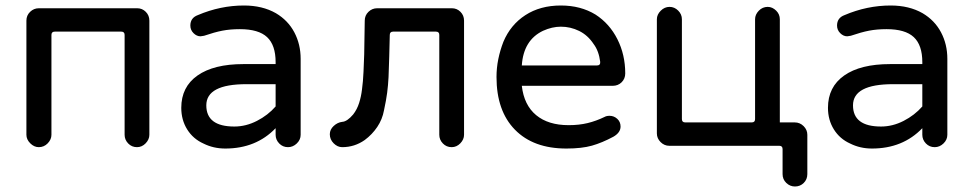

<svg xmlns="http://www.w3.org/2000/svg" viewBox="-20 -558 3535 698"><path d="M121 -23Q104 -23 90 -37Q76 -51 76 -68V-483Q76 -502 89.5 -515Q103 -528 121 -528H479Q497 -528 510 -515Q523 -502 523 -483V-68Q523 -51 509.5 -37Q496 -23 478 -23Q459 -23 446 -36.5Q433 -50 433 -68V-431Q433 -443 421 -443H179Q167 -443 167 -431V-68Q167 -51 153.5 -37Q140 -23 121 -23Z M799 -18Q756 -18 720 -36Q682 -53 660.5 -87.5Q639 -122 639 -166Q639 -242 698 -283.5Q757 -325 865 -325H982V-332Q982 -394 951 -423Q920 -452 852 -452Q817 -452 788.5 -446.5Q760 -441 722 -428L709 -426Q695 -426 683.5 -437.5Q672 -449 672 -465Q672 -493 699 -503Q781 -538 867 -538Q934 -538 983 -510Q1027 -484 1050 -440.5Q1073 -397 1073 -344V-68Q1073 -50 1059 -36.5Q1045 -23 1027 -23Q1008 -23 995 -36.5Q982 -50 982 -68V-92Q911 -18 799 -18ZM832 -98Q874 -98 914 -118.5Q954 -139 982 -171V-252H876Q730 -252 730 -175Q730 -98 832 -98Z M1224 -23Q1207 -23 1193 -37Q1179 -51 1179 -70Q1179 -87 1193 -100Q1207 -113 1224 -115Q1242 -116 1264 -142Q1278 -160 1285.5 -183.5Q1293 -207 1296 -233Q1300 -262 1301.5 -297Q1303 -332 1304 -360L1306 -483Q1306 -502 1319.5 -515Q1333 -528 1351 -528H1623Q1641 -528 1654 -515Q1667 -502 1667 -483V-68Q1667 -51 1653.5 -37Q1640 -23 1622 -23Q1603 -23 1590 -36.5Q1577 -50 1577 -68V-431Q1577 -443 1565 -443H1409Q1397 -443 1397 -431L1395 -351Q1394 -307 1392.5 -277.5Q1391 -248 1387.5 -221Q1384 -194 1376 -157Q1370 -124 1351.5 -96.5Q1333 -69 1306 -49Q1269 -23 1224 -23Z M2039 -18Q1919 -18 1852 -86.5Q1785 -155 1785 -278Q1785 -311 1791.5 -343Q1798 -375 1810 -406Q1836 -468 1890 -503Q1944 -538 2019 -538Q2091 -538 2145 -505Q2196 -472 2224.5 -415.5Q2253 -359 2253 -291Q2253 -272 2240 -259Q2227 -246 2207 -246H1877Q1885 -176 1929 -139.5Q1973 -103 2047 -103Q2085 -103 2116 -110.5Q2147 -118 2178 -133Q2185 -137 2196 -137Q2212 -137 2224 -126Q2236 -115 2236 -98Q2236 -76 2210 -61Q2169 -39 2132 -28.5Q2095 -18 2039 -18ZM1877 -320H2150Q2163 -320 2162 -333Q2157 -373 2138 -398Q2117 -430 2085.5 -445.5Q2054 -461 2019 -461Q1987 -461 1954 -446Q1883 -412 1877 -320Z M2870 120Q2852 120 2838.5 107Q2825 94 2825 75V-16Q2825 -28 2813 -28H2413Q2395 -28 2381.5 -41.5Q2368 -55 2368 -73V-488Q2368 -505 2382 -519Q2396 -533 2414 -533Q2432 -533 2445.5 -519.5Q2459 -506 2459 -488V-125Q2459 -113 2471 -113H2713Q2725 -113 2725 -125V-488Q2725 -505 2738.5 -519Q2752 -533 2771 -533Q2788 -533 2802 -519Q2815 -506 2815 -488V-113H2869Q2888 -113 2901.5 -99.5Q2915 -86 2915 -68V75Q2915 94 2902 107Q2889 120 2870 120Z M3150 -18Q3107 -18 3071 -36Q3033 -53 3011.5 -87.5Q2990 -122 2990 -166Q2990 -242 3049 -283.5Q3108 -325 3216 -325H3333V-332Q3333 -394 3302 -423Q3271 -452 3203 -452Q3168 -452 3139.5 -446.5Q3111 -441 3073 -428L3060 -426Q3046 -426 3034.5 -437.5Q3023 -449 3023 -465Q3023 -493 3050 -503Q3132 -538 3218 -538Q3285 -538 3334 -510Q3378 -484 3401 -440.5Q3424 -397 3424 -344V-68Q3424 -50 3410 -36.5Q3396 -23 3378 -23Q3359 -23 3346 -36.5Q3333 -50 3333 -68V-92Q3262 -18 3150 -18ZM3183 -98Q3225 -98 3265 -118.5Q3305 -139 3333 -171V-252H3227Q3081 -252 3081 -175Q3081 -98 3183 -98Z"/></svg>

Font: Huninn
Style: Regular
Weight: 400
Designer: justfont
Foundry: justfont
Version: Version 1.003